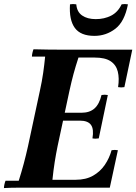

<svg xmlns="http://www.w3.org/2000/svg" viewBox="-28 -952 691 974"><path d="M-8 2Q-8 -6 -5.5 -17Q-3 -28 0 -35H67Q81 -79 92.5 -122Q104 -165 114 -210L174 -490Q185 -540 191 -582Q197 -624 201 -665H134Q134 -673 136.5 -684Q139 -695 142 -702Q176 -701 217.5 -700.5Q259 -700 293 -700H643L603 -510Q587 -507 571 -510Q578 -555 569.5 -589Q561 -623 533 -641.5Q505 -660 453 -660H370Q355 -614 345 -577Q335 -540 324 -490L264 -210Q256 -171 249.5 -130Q243 -89 238 -40H356Q408 -40 444.5 -61Q481 -82 504 -116Q527 -150 538 -190Q554 -193 570 -190L529 0H144Q110 0 68.5 0Q27 0 -8 2ZM441 -250Q449 -297 433.5 -318.5Q418 -340 377 -340H217L225 -380H385Q427 -380 451.5 -402Q476 -424 487 -470Q503 -473 519 -470L473 -250Q456 -247 441 -250ZM589 -930Q605 -933 621 -930Q604 -842 557 -806Q510 -770 451 -770Q381 -770 351.5 -810.5Q322 -851 327 -930Q343 -933 359 -930Q362 -892 388.5 -873.5Q415 -855 458 -855Q501 -855 535.5 -872.5Q570 -890 589 -930Z"/></svg>

Font: Poltawski Nowy
Style: Bold Italic
Weight: 700
Italic angle: -12°
Designer: Adam Pótawski, Mateusz Machalski, Borys Kosmynka, Ania Wieluska
Foundry: Capitalics.wtf
Version: Version 1.001;gftools[0.9.25]